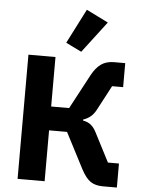

<svg xmlns="http://www.w3.org/2000/svg" viewBox="-63 -1026 801 1075"><g transform="rotate(5 337.5 -488.5)"><path d="M77 0V-698H229V-420H330L434 -615Q457 -657 486 -677.5Q515 -698 559 -698H621V-563H559L487 -427Q473 -400 455.5 -385.5Q438 -371 414 -363V-357Q440 -353 458.5 -338Q477 -323 491 -294L573 -135H635V0H556Q514 0 487 -18Q460 -36 434 -85L330 -286H229V0ZM504 -916 370 -740 282 -783 381 -977Z"/></g></svg>

Font: IBM Plex Sans
Style: Regular
Weight: 400
Designer: Mike Abbink, Paul van der Laan, Pieter van Rosmalen
Foundry: Bold Monday
Version: Version 3.201